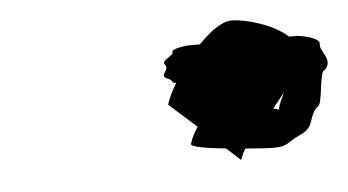

<svg xmlns="http://www.w3.org/2000/svg" viewBox="-31 -574 595 328"><g transform="rotate(-5 266.5 -410.5)"><path d="M256 -464C263 -455 243 -447 257 -441C270 -436 261 -433 272 -432C264 -419 258 -407 255 -396L302 -354C296 -346 291 -336 288 -326C286 -321 315 -316 347 -313L371 -291C373 -297 376 -304 380 -310C403 -308 422 -307 426 -307C454 -307 449 -313 475 -325C502 -337 491 -352 508 -370C519 -370 516 -432 527 -432C543 -449 520 -464 522 -476C525 -488 490 -494 483 -494H471C447 -516 400 -530 375 -530C359 -530 338 -515 318 -494H296C296 -494 268 -491 270 -485C273 -479 247 -472 256 -464ZM433 -374C440 -382 447 -391 454 -400C448 -387 442 -375 443 -371C440 -372 438 -373 433 -374Z"/></g></svg>

Font: bitstorm
Style: maxextobl
Weight: 400
Version: Version 0.2